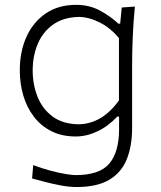

<svg xmlns="http://www.w3.org/2000/svg" viewBox="-20 -546 650 777"><path d="M289.1 210.9Q261.7 210.9 228.3 204.8Q194.8 198.7 163.3 190.4Q131.8 182.1 109.9 176.3L114.3 122.1Q150.4 135.7 184.6 144.8Q218.8 153.8 245.6 158.2Q272.5 162.6 286.1 162.6Q383.3 162.6 422.6 115.7Q461.9 68.8 461.9 -23.9V-74.2H454.6Q417.5 -34.7 373.8 -14.2Q330.1 6.3 286.6 6.3Q230.5 6.3 188 -15.1Q145.5 -36.6 116.9 -74Q88.4 -111.3 74.2 -159.7Q60.1 -208 60.1 -261.7Q60.1 -337.4 87.2 -397.2Q114.3 -457 165.3 -491.7Q216.3 -526.4 288.1 -526.4Q342.3 -526.4 385.5 -502.7Q428.7 -479 459 -450.2H466.3L472.7 -515.6L525.9 -519.5Q520 -460 517.3 -399.2Q514.6 -338.4 514.6 -281.2V-27.3Q514.6 44.4 493.2 98.1Q471.7 151.9 422.4 181.4Q373 210.9 289.1 210.9ZM296.9 -43Q392.6 -43.9 461.4 -139.6V-391.6Q426.8 -433.6 383.1 -455.3Q339.4 -477.1 298.8 -477.5Q236.3 -476.1 194.8 -446.5Q153.3 -417 132.8 -368.4Q112.3 -319.8 112.3 -260.7Q112.3 -204.1 131.8 -154.8Q151.4 -105.5 192.1 -75Q232.9 -44.4 296.9 -43Z"/></svg>

Font: Pinar FD VF
Style: Regular
Weight: 300
Designer: Amin Abedi
Version: Version 2.000